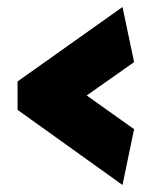

<svg xmlns="http://www.w3.org/2000/svg" viewBox="-20 -525 422 547"><path d="M362 -348 329 -505 30 -293V-212L329 2L362 -157L227 -253Z"/></svg>

Font: Catamaran
Style: Regular
Weight: 900
Designer: Pria Ravichandran
Version: Version 1.001;PS 001.000;hotconv 1.0.70;makeotf.lib2.5.58329